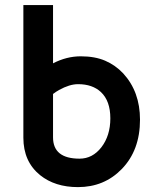

<svg xmlns="http://www.w3.org/2000/svg" viewBox="-20 -747 620 774"><path d="M193.8 -491.7Q248.5 -520 305.7 -520Q362.8 -520 404.1 -502.2Q445.3 -484.4 476.6 -451.2Q544.4 -377.4 544.4 -264.6Q544.4 -141.1 470.7 -65.4Q399.9 7.3 294.4 7.3Q201.7 7.3 141.6 -41Q74.2 -95.7 74.2 -191.9V-726.6H193.8ZM193.8 -193.4Q193.8 -107.4 300.8 -107.4Q353 -107.4 388.7 -153.3Q424.8 -200.2 424.8 -270Q424.8 -340.3 386.7 -376Q352.5 -407.7 294.9 -407.7Q260.3 -407.7 218.3 -384.3Q205.1 -377 193.8 -368.2Z"/></svg>

Font: Hammersmith One
Style: Regular
Weight: 400
Designer: Nicole Fally
Foundry: Nicole Fally
Version: Version 1.003